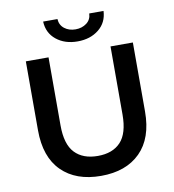

<svg xmlns="http://www.w3.org/2000/svg" viewBox="-97 -989 982 1083"><g transform="rotate(-10 394.5 -447.0)"><path d="M395 10Q251 10 169.5 -71Q88 -152 88 -305V-700H218V-310Q218 -202 264.5 -153Q311 -104 396 -104Q481 -104 527 -153Q573 -202 573 -310V-700H701V-305Q701 -152 619.5 -71Q538 10 395 10ZM396 -760Q323 -760 274.5 -799Q226 -838 223 -904H305Q307 -869 333 -849Q359 -829 396 -829Q433 -829 459.5 -849Q486 -869 487 -904H569Q566 -838 517.5 -799Q469 -760 396 -760Z"/></g></svg>

Font: Montserrat Thin SemiBold
Style: Regular
Weight: 600
Version: Version 9.000